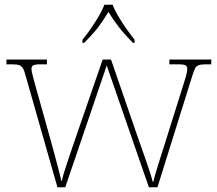

<svg xmlns="http://www.w3.org/2000/svg" viewBox="-20 -786 910 806"><path d="M89 -463Q83 -487 77 -498Q71 -509 61 -512.5Q51 -516 30 -516H7V-536H177V-516H150Q125 -516 118.5 -511Q112 -506 112 -496Q112 -488 118.5 -464Q125 -440 129 -425L192 -200Q199 -176 208 -141.5Q217 -107 225.5 -75.5Q234 -44 237 -27H240Q243 -44 253.5 -77Q264 -110 276.5 -146Q289 -182 297 -206L411 -536H446L554 -223Q560 -205 570 -177Q580 -149 590.5 -119Q601 -89 609.5 -63Q618 -37 621 -23H624Q629 -48 644.5 -96Q660 -144 679 -205L749 -428Q756 -449 761 -467Q766 -485 766 -496Q766 -506 760 -511Q754 -516 728 -516H691V-536H867V-516H845Q825 -516 814.5 -512.5Q804 -509 799 -499Q794 -489 787 -467L641 0H605L428 -511L254 0H221ZM326 -619Q342 -638 360 -664Q378 -690 394 -717Q410 -744 418 -766H453Q461 -744 477 -717Q493 -690 511.5 -664Q530 -638 545 -619V-606H538Q501 -644 479.5 -671.5Q458 -699 435 -736Q413 -699 392 -671.5Q371 -644 333 -606H326Z"/></svg>

Font: Noto Serif Telugu Thin
Style: Regular
Weight: 100
Designer: Jelle Bosma - Monotype Design Team
Foundry: Monotype Imaging Inc.
Version: Version 2.005; ttfautohint (v1.8.4.7-5d5b)